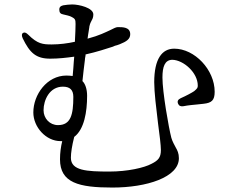

<svg xmlns="http://www.w3.org/2000/svg" viewBox="-20 -791 1040 864"><path d="M84 -643C77 -639 77 -631 82 -619C114 -553 142 -527 206 -527C243 -527 278 -531 314 -536C313 -528 313 -521 312 -513C311 -503 311 -494 310 -484L307 -449C298 -450 289 -451 279 -451C191 -451 130 -365 130 -285C130 -219 187 -156 252 -156H260C254 -131 250 -104 250 -74C250 32 335 53 486 53C640 53 785 7 785 -79C785 -101 778 -115 771 -127C764 -140 756 -154 751 -171C739 -217 711 -377 711 -442C711 -490 721 -521 755 -522C806 -521 870 -464 870 -406C870 -396 868 -393 854 -381C844 -374 818 -360 793 -349C781 -343 777 -336 781 -325C785 -315 793 -311 805 -313C830 -318 850 -319 868 -321L896 -324C932 -328 946 -339 946 -378C946 -477 856 -572 764 -572C709 -572 674 -526 674 -421C674 -376 683 -303 691 -237C698 -185 704 -137 704 -116C704 -82 692 -69 662 -54C629 -36 554 -19 472 -19C370 -19 299 -23 299 -81C299 -103 304 -136 314 -175C359 -209 372 -287 372 -360C372 -391 363 -415 351 -426C354 -457 358 -489 362 -521C362 -526 363 -531 364 -536C365 -539 365 -542 365 -546C415 -557 460 -572 488 -581C491 -582 494 -584 497 -585C504 -587 510 -588 519 -592C549 -604 566 -615 566 -637C566 -669 533 -669 510 -669C502 -669 491 -663 475 -655C455 -646 427 -631 374 -617C376 -629 377 -641 379 -650C380 -655 380 -659 381 -663C381 -665 382 -668 382 -669C382 -671 382 -672 383 -675C385 -685 390 -694 393 -700C396 -705 400 -713 400 -726C400 -756 335 -771 305 -771C290 -771 278 -769 264 -767C252 -764 246 -758 247 -746C247 -734 253 -728 265 -726C278 -723 292 -720 300 -716C318 -707 320 -703 320 -683C320 -668 319 -638 317 -603C286 -596 248 -591 213 -591C173 -591 149 -593 107 -635C98 -644 90 -647 84 -643ZM176 -295C176 -341 203 -401 263 -401C294 -401 310 -387 310 -355C310 -274 298 -228 241 -228C204 -228 176 -258 176 -295Z"/></svg>

Font: 寒蝉锦书宋 Text
Style: Regular
Weight: 400
Designer: 寒蝉锦书宋{Warren} 思源宋体{Ryoko NISHIZUKA 西塚涼子 (kana & ideographs); Frank Grießhammer (Latin, Greek & Cyrillic); Wenlong ZHANG 
Foundry: Adobe & ChillType
Version: Version 2.000;Glyphs 3.1.1 (3135)